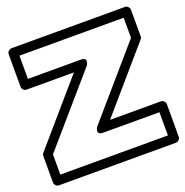

<svg xmlns="http://www.w3.org/2000/svg" viewBox="-143 -847 959 994"><g transform="rotate(-20 336.5 -350.5)"><path d="M-9.8 0V-145Q-9.8 -155.3 -3.9 -161.1L287.1 -498H26.9Q16.1 -498 9 -505.9Q2 -513.7 2 -522.9V-701.2Q2 -711.9 9.8 -719Q17.6 -726.1 26.9 -726.1H650.9Q661.6 -726.1 668.7 -718.3Q675.8 -710.4 675.8 -701.2V-556.2Q675.8 -545.9 669.9 -540L378.9 -203.1H658.2Q668.9 -203.1 676 -195.3Q683.1 -187.5 683.1 -178.2V0Q683.1 10.7 675.3 17.8Q667.5 24.9 658.2 24.9H15.1Q4.4 24.9 -2.7 17.1Q-9.8 9.3 -9.8 0ZM40 -24.9H632.8V-152.8H324.2Q310.5 -152.8 303.5 -157Q296.4 -161.1 296.1 -167.2Q295.9 -173.3 297.9 -179.4Q299.8 -185.5 302.7 -189.5L305.2 -193.8L626 -564.9V-675.8H51.8V-547.9H341.8Q355.5 -547.9 362.5 -543.7Q369.6 -539.6 369.6 -533.4Q369.6 -527.3 367.9 -521.2Q366.2 -515.1 363.3 -510.7L360.8 -506.8L40 -136.2Z"/></g></svg>

Font: Trueno Black Outline
Style: Regular
Weight: 900
Width: 6
Designer: Julieta Ulanovsky
Foundry: Julieta Ulanovsky
Version: Version 3.001b | FøM Fix